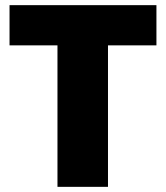

<svg xmlns="http://www.w3.org/2000/svg" viewBox="-20 -725 644 745"><path d="M17 -549H203V0H399V-549H587V-705H17Z"/></svg>

Font: SVN-Poppins ExtraBold
Style: Regular
Weight: 800
Designer: Ninad Kale (Devanagari), Jonny Pinhorn (Latin)
Foundry: Indian Type Foundry
Version: Version 3.002 2017; ttfautohint (v1.8.3)